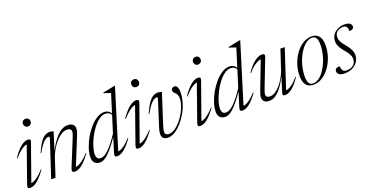

<svg xmlns="http://www.w3.org/2000/svg" viewBox="-31 -1429 4103 2133"><g transform="rotate(-20 2020.5 -362.5)"><path d="M39.5 -37 194 -475.5 206.5 -456.5Q192 -461 168.8 -453.2Q145.5 -445.5 113 -420.5Q80.5 -395.5 37.5 -346.5L32 -351.5Q70.5 -408 103.2 -441Q136 -474 163.8 -488.5Q191.5 -503 215 -503Q236 -503 241.8 -493.5Q247.5 -484 240.5 -464L82.5 -19L70 -37.5Q84 -32.5 107.2 -39.2Q130.5 -46 164 -70.5Q197.5 -95 241 -142.5L246.5 -138Q204.5 -81.5 171.8 -49Q139 -16.5 112.8 -3.2Q86.5 10 63.5 10Q39 10 35 -1.5Q31 -13 39.5 -37ZM225.5 -685.5Q225.5 -697.5 231 -707.5Q236.5 -717.5 246.8 -723.8Q257 -730 271 -730Q292.5 -730 304.2 -716.8Q316 -703.5 316 -685.5Q316 -673.5 310.8 -662.8Q305.5 -652 295.5 -645.8Q285.5 -639.5 271 -639.5Q250 -639.5 237.8 -653.2Q225.5 -667 225.5 -685.5Z M306 -310.5 299.5 -313.5Q331.5 -388.5 360.2 -429Q389 -469.5 416.2 -485.2Q443.5 -501 471 -501Q481 -501 489 -499.8Q497 -498.5 504 -496.2Q511 -494 518 -490.5L447.5 -267L439 -258Q469.5 -318 499.5 -363.8Q529.5 -409.5 559.5 -440.2Q589.5 -471 621 -487Q652.5 -503 686 -503Q727.5 -503 747.2 -484.5Q767 -466 767 -437.5Q767 -421.5 761.8 -401.5Q756.5 -381.5 740 -341.5L609 -19L598 -36.5Q613 -32.5 637.5 -40.2Q662 -48 695.8 -72.2Q729.5 -96.5 771 -142.5L776.5 -138Q734.5 -81 701.2 -48.8Q668 -16.5 641.2 -3.2Q614.5 10 591.5 10Q566 10 560.5 -1.8Q555 -13.5 565 -38.5L687.5 -339Q702 -374 707.2 -391.5Q712.5 -409 712.5 -419.5Q712.5 -440 698.5 -449.2Q684.5 -458.5 662.5 -458.5Q626.5 -458.5 592.5 -436.8Q558.5 -415 528.5 -380.2Q498.5 -345.5 475.2 -305.8Q452 -266 437.5 -230L361.5 0H310.5L453 -434Q456 -444.5 452.5 -449.8Q449 -455 440.5 -455Q428.5 -455 409.2 -444Q390 -433 364.2 -401.8Q338.5 -370.5 306 -310.5Z M1201 -423Q1187 -454 1168 -466.5Q1149 -479 1124 -479Q1086 -479 1048.2 -451.5Q1010.5 -424 976.5 -379.2Q942.5 -334.5 916.2 -282.5Q890 -230.5 874.8 -181Q859.5 -131.5 859.5 -95Q859.5 -64 872 -48.5Q884.5 -33 909.5 -33Q924 -33 940.2 -39Q956.5 -45 975.8 -59Q995 -73 1018 -97.2Q1041 -121.5 1068.8 -157Q1096.5 -192.5 1129 -242L1263.5 -673Q1254.5 -676.5 1240.8 -681Q1227 -685.5 1211.5 -690.8Q1196 -696 1181.5 -701L1183.5 -707L1326.5 -735H1332L1110.5 -17L1098.5 -37Q1114.5 -33.5 1138 -40.5Q1161.5 -47.5 1193.2 -71Q1225 -94.5 1266 -140.5L1271.5 -135.5Q1214 -56 1170.5 -23Q1127 10 1092 10Q1070.5 10 1064.5 0Q1058.5 -10 1067.5 -39.5L1123.5 -219H1129Q1080.5 -148.5 1043.8 -103.8Q1007 -59 979 -34.2Q951 -9.5 929 0.2Q907 10 887.5 10Q860 10 841 -0.5Q822 -11 812.5 -30.5Q803 -50 803 -77Q803 -125.5 821.2 -182.5Q839.5 -239.5 871 -295.8Q902.5 -352 942.8 -398.5Q983 -445 1027.5 -473Q1072 -501 1116.5 -501Q1148 -501 1170.5 -484.8Q1193 -468.5 1209 -435.5Z M1320.5 -37 1475 -475.5 1487.5 -456.5Q1473 -461 1449.8 -453.2Q1426.5 -445.5 1394 -420.5Q1361.5 -395.5 1318.5 -346.5L1313 -351.5Q1351.5 -408 1384.2 -441Q1417 -474 1444.8 -488.5Q1472.5 -503 1496 -503Q1517 -503 1522.8 -493.5Q1528.5 -484 1521.5 -464L1363.5 -19L1351 -37.5Q1365 -32.5 1388.2 -39.2Q1411.5 -46 1445 -70.5Q1478.5 -95 1522 -142.5L1527.5 -138Q1485.5 -81.5 1452.8 -49Q1420 -16.5 1393.8 -3.2Q1367.5 10 1344.5 10Q1320 10 1316 -1.5Q1312 -13 1320.5 -37ZM1506.5 -685.5Q1506.5 -697.5 1512 -707.5Q1517.5 -717.5 1527.8 -723.8Q1538 -730 1552 -730Q1573.5 -730 1585.2 -716.8Q1597 -703.5 1597 -685.5Q1597 -673.5 1591.8 -662.8Q1586.5 -652 1576.5 -645.8Q1566.5 -639.5 1552 -639.5Q1531 -639.5 1518.8 -653.2Q1506.5 -667 1506.5 -685.5Z M1991.5 -419.5Q1991.5 -357.5 1972.5 -295.8Q1953.5 -234 1921.8 -179.2Q1890 -124.5 1850.8 -81.8Q1811.5 -39 1770.8 -14.8Q1730 9.5 1693.5 9.5Q1658 9.5 1638.8 -6.5Q1619.5 -22.5 1619.5 -57.5Q1619.5 -86 1633.5 -129.5L1731 -434Q1734 -445 1730.8 -450Q1727.5 -455 1718.5 -455Q1706.5 -455 1687.5 -444Q1668.5 -433 1642.8 -401.8Q1617 -370.5 1584.5 -310.5L1577.5 -313.5Q1602 -369.5 1624 -406Q1646 -442.5 1667 -463.2Q1688 -484 1708.5 -492.5Q1729 -501 1749.5 -501Q1759.5 -501 1767.8 -499.8Q1776 -498.5 1783.5 -496Q1791 -493.5 1798 -490.5L1683 -133Q1676 -111 1672.5 -94.2Q1669 -77.5 1669 -65.5Q1669 -44 1680 -35Q1691 -26 1712 -26Q1747 -26 1782.2 -48.2Q1817.5 -70.5 1849.8 -107.2Q1882 -144 1907 -188Q1932 -232 1946.5 -276Q1961 -320 1961 -356.5Q1961 -385.5 1953.2 -401Q1945.5 -416.5 1935.5 -425.2Q1925.5 -434 1917.8 -442.2Q1910 -450.5 1910 -465Q1910 -482 1920.5 -491.8Q1931 -501.5 1947 -501.5Q1968 -501.5 1979.8 -482.8Q1991.5 -464 1991.5 -419.5Z M2050.5 -37 2205 -475.5 2217.5 -456.5Q2203 -461 2179.8 -453.2Q2156.5 -445.5 2124 -420.5Q2091.5 -395.5 2048.5 -346.5L2043 -351.5Q2081.5 -408 2114.2 -441Q2147 -474 2174.8 -488.5Q2202.5 -503 2226 -503Q2247 -503 2252.8 -493.5Q2258.5 -484 2251.5 -464L2093.5 -19L2081 -37.5Q2095 -32.5 2118.2 -39.2Q2141.5 -46 2175 -70.5Q2208.5 -95 2252 -142.5L2257.5 -138Q2215.5 -81.5 2182.8 -49Q2150 -16.5 2123.8 -3.2Q2097.5 10 2074.5 10Q2050 10 2046 -1.5Q2042 -13 2050.5 -37ZM2236.5 -685.5Q2236.5 -697.5 2242 -707.5Q2247.5 -717.5 2257.8 -723.8Q2268 -730 2282 -730Q2303.5 -730 2315.2 -716.8Q2327 -703.5 2327 -685.5Q2327 -673.5 2321.8 -662.8Q2316.5 -652 2306.5 -645.8Q2296.5 -639.5 2282 -639.5Q2261 -639.5 2248.8 -653.2Q2236.5 -667 2236.5 -685.5Z M2682 -423Q2668 -454 2649 -466.5Q2630 -479 2605 -479Q2567 -479 2529.2 -451.5Q2491.5 -424 2457.5 -379.2Q2423.5 -334.5 2397.2 -282.5Q2371 -230.5 2355.8 -181Q2340.5 -131.5 2340.5 -95Q2340.5 -64 2353 -48.5Q2365.5 -33 2390.5 -33Q2405 -33 2421.2 -39Q2437.5 -45 2456.8 -59Q2476 -73 2499 -97.2Q2522 -121.5 2549.8 -157Q2577.5 -192.5 2610 -242L2744.5 -673Q2735.5 -676.5 2721.8 -681Q2708 -685.5 2692.5 -690.8Q2677 -696 2662.5 -701L2664.5 -707L2807.5 -735H2813L2591.5 -17L2579.5 -37Q2595.5 -33.5 2619 -40.5Q2642.5 -47.5 2674.2 -71Q2706 -94.5 2747 -140.5L2752.5 -135.5Q2695 -56 2651.5 -23Q2608 10 2573 10Q2551.5 10 2545.5 0Q2539.5 -10 2548.5 -39.5L2604.5 -219H2610Q2561.5 -148.5 2524.8 -103.8Q2488 -59 2460 -34.2Q2432 -9.5 2410 0.2Q2388 10 2368.5 10Q2341 10 2322 -0.5Q2303 -11 2293.5 -30.5Q2284 -50 2284 -77Q2284 -125.5 2302.2 -182.5Q2320.5 -239.5 2352 -295.8Q2383.5 -352 2423.8 -398.5Q2464 -445 2508.5 -473Q2553 -501 2597.5 -501Q2629 -501 2651.5 -484.8Q2674 -468.5 2690 -435.5Z M3053 -34.5 3111 -217 3118.5 -226Q3090 -168.5 3062.5 -124.5Q3035 -80.5 3007 -50.5Q2979 -20.5 2949.8 -5.2Q2920.5 10 2887.5 10Q2847.5 10 2829 -8.5Q2810.5 -27 2810.5 -55.5Q2810.5 -70.5 2815.2 -88.2Q2820 -106 2831.5 -137L2961 -474L2973.5 -455.5Q2960 -460.5 2934.8 -453.2Q2909.5 -446 2875 -421.5Q2840.5 -397 2800 -350L2794.5 -355Q2836 -413 2870 -445Q2904 -477 2932 -490Q2960 -503 2982.5 -503Q3004 -503 3010.5 -492.2Q3017 -481.5 3008 -459L2885.5 -143Q2874.5 -114.5 2870 -98.8Q2865.5 -83 2865.5 -73Q2865.5 -51.5 2878 -42.8Q2890.5 -34 2912 -34Q2944.5 -34 2975.5 -54.2Q3006.5 -74.5 3034.5 -107.2Q3062.5 -140 3084.5 -178.5Q3106.5 -217 3121 -253.5L3200 -493H3251L3095.5 -19L3084 -37.5Q3100 -33.5 3123.2 -40.5Q3146.5 -47.5 3178 -71.2Q3209.5 -95 3248.5 -140.5L3254 -135.5Q3198 -54.5 3154.5 -22.2Q3111 10 3076.5 10Q3055.5 10 3050 0.8Q3044.5 -8.5 3053 -34.5Z M3569.5 -503Q3607 -503 3632.8 -486.5Q3658.5 -470 3671.5 -438Q3684.5 -406 3684.5 -358.5Q3684.5 -289.5 3662.8 -223.5Q3641 -157.5 3602.8 -105Q3564.5 -52.5 3515.2 -21.2Q3466 10 3411 10Q3374 10 3348 -6.5Q3322 -23 3309 -55.2Q3296 -87.5 3296 -134Q3296 -203.5 3317.8 -269.2Q3339.5 -335 3377.8 -387.8Q3416 -440.5 3465.2 -471.8Q3514.5 -503 3569.5 -503ZM3411.5 -5.5Q3445 -5.5 3477.2 -27.5Q3509.5 -49.5 3537.8 -87.8Q3566 -126 3587.2 -174.5Q3608.5 -223 3620.8 -276.2Q3633 -329.5 3633 -381Q3633 -436.5 3617.5 -462Q3602 -487.5 3569 -487.5Q3536 -487.5 3503.5 -465.5Q3471 -443.5 3442.8 -405.2Q3414.5 -367 3393.2 -318.5Q3372 -270 3359.8 -216.8Q3347.5 -163.5 3347.5 -111.5Q3347.5 -56.5 3363 -31Q3378.5 -5.5 3411.5 -5.5Z M3751 -84.5Q3752.5 -68 3756 -54.8Q3759.5 -41.5 3766.5 -32Q3774 -22 3784.5 -18Q3795 -14 3808.5 -14Q3843 -14 3868.2 -25.5Q3893.5 -37 3907.2 -59.2Q3921 -81.5 3921 -113.5Q3921 -128.5 3915.5 -144.8Q3910 -161 3896.8 -181.2Q3883.5 -201.5 3860 -229.5Q3836.5 -257.5 3822.8 -280.2Q3809 -303 3803.2 -322.5Q3797.5 -342 3797.5 -359.5Q3797.5 -402 3819.2 -434.2Q3841 -466.5 3877.5 -484.8Q3914 -503 3957.5 -503Q3988 -503 4006.2 -496Q4024.5 -489 4032.8 -477.5Q4041 -466 4041 -451.5Q4041 -440 4035.5 -431.8Q4030 -423.5 4018.2 -419Q4006.5 -414.5 3987 -414.5Q3987.5 -433.5 3984.5 -445.8Q3981.5 -458 3974.5 -466.5Q3967.5 -475 3958 -478.8Q3948.5 -482.5 3934 -482.5Q3891.5 -482.5 3864 -459.2Q3836.5 -436 3836.5 -393.5Q3836.5 -378.5 3841.5 -362.2Q3846.5 -346 3859.8 -325.2Q3873 -304.5 3897 -275.5Q3921 -246.5 3934.2 -223.8Q3947.5 -201 3953 -182Q3958.5 -163 3958.5 -145.5Q3958.5 -100.5 3935 -65.2Q3911.5 -30 3871 -10Q3830.5 10 3780 10Q3749.5 10 3730.5 3Q3711.5 -4 3702.8 -16.2Q3694 -28.5 3694 -43.5Q3694 -56.5 3700 -65.8Q3706 -75 3718.8 -79.8Q3731.5 -84.5 3751 -84.5Z"/></g></svg>

Font: Newsreader 60pt Light
Style: Italic
Weight: 300
Italic angle: -17°
Designer: Hugues Gentile
Foundry: Production Type
Version: Version 1.003